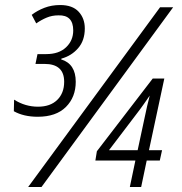

<svg xmlns="http://www.w3.org/2000/svg" viewBox="-20 -743 725 763"><path d="M130 -279Q203 -279 242 -318Q281 -357 281 -418Q281 -489 223 -507L224 -510Q264 -521 290.5 -551.5Q317 -582 317 -630Q317 -670 292.5 -696.5Q268 -723 219 -723Q185 -723 156.5 -712Q128 -701 106 -684L124 -650Q144 -664 165.5 -673Q187 -682 212 -682Q271 -684 271 -622Q271 -582 242.5 -555Q214 -528 164 -528H129L121 -489H157Q235 -489 235 -418Q235 -373 207.5 -346Q180 -319 131 -319Q80 -319 36 -347L35 -301Q74 -279 130 -279ZM92 0 616 -714H668L145 0ZM496 0H541L563 -105H615L624 -146H572L633 -431H587L365 -142L359 -105H518ZM413 -146 524 -292Q538 -310 552 -330Q566 -350 575 -363Q570 -344 564.5 -320.5Q559 -297 554 -272L527 -146Z"/></svg>

Font: Noto Sans Display SemiCondensed Light
Style: Italic
Weight: 300
Width: 4
Italic angle: -12°
Designer: Monotype Design Team
Foundry: Monotype Imaging Inc.
Version: Version 1.900